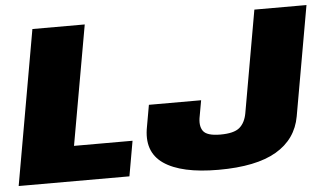

<svg xmlns="http://www.w3.org/2000/svg" viewBox="-61 -753 1414 835"><g transform="rotate(-5 646.0 -335.0)"><path d="M-11.5 0H472L499 -153H243.5L336 -675H107.5ZM861 5.5Q1025.5 5.5 1113.8 -46.2Q1202 -98 1219.5 -196.5L1304 -675H1076.5L998 -229.5Q990.5 -188 965.8 -167.2Q941 -146.5 882 -146.5Q823 -146.5 806.8 -169.8Q790.5 -193 799.5 -235.5L811.5 -302.5H583.5L567 -209.5Q545.5 -100.5 622.2 -47.5Q699 5.5 861 5.5Z"/></g></svg>

Font: Anybody Black
Style: Italic
Weight: 900
Italic angle: -10°
Designer: Tyler Finck
Foundry: Etcetera Type Company
Version: Version 1.113;gftools[0.9.25]